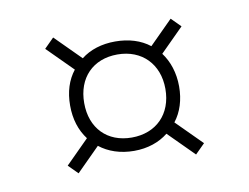

<svg xmlns="http://www.w3.org/2000/svg" viewBox="-51 -580 662 510"><g transform="rotate(-10 280.0 -325.0)"><path d="M440 -139 466 -165 398 -233C417 -257 427 -289 427 -325C427 -362 416 -394 398 -418L461 -481L436 -506L373 -443C349 -462 317 -472 280 -472C244 -472 212 -462 188 -443L120 -511L94 -485L162 -417C143 -393 133 -362 133 -325C133 -288 143 -257 162 -232L99 -169L124 -144L187 -207C211 -188 243 -177 280 -177C317 -177 348 -188 372 -207ZM280 -213C214 -213 171 -257 171 -325C171 -393 214 -437 280 -437C346 -437 390 -392 390 -325C390 -257 346 -213 280 -213Z"/></g></svg>

Font: Fixel Display ExtraLight
Style: Regular
Weight: 200
Designer: AlfaBravo + MacPaw
Foundry: Kyrylo Tkachov, Marchela Mozhyna, Serhii Makarenko, Maria Weinstein, Zakhar Kryvoshyya
Version: Version 1.211